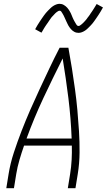

<svg xmlns="http://www.w3.org/2000/svg" viewBox="-20 -985 559 1005"><path d="M13 0 25 -74Q34 -130 52.5 -186.5Q71 -243 92.5 -298.5Q114 -354 138 -409Q162 -464 187.5 -518.5Q213 -573 238.5 -627Q264 -681 292 -735H338Q348 -681 356.5 -627Q365 -573 372.5 -518.5Q380 -464 385 -409Q390 -354 393.5 -298.5Q397 -243 396.5 -186.5Q396 -130 387 -74L375 0H335L347 -74Q353 -111 355 -148.5Q357 -186 356 -223H106Q93 -186 82 -148.5Q71 -111 65 -74L53 0ZM355 -260Q351 -367 338 -471.5Q325 -576 308 -679Q256 -576 207 -471.5Q158 -367 119 -260ZM391 -813Q385 -813 379 -814.5Q373 -816 368 -819Q363 -822 358.5 -825.5Q354 -829 350.5 -833.5Q347 -838 343.5 -842.5Q340 -847 337.5 -852Q335 -857 332.5 -862Q330 -867 327.5 -872.5Q325 -878 322.5 -883.5Q320 -889 317.5 -894.5Q315 -900 312.5 -905Q310 -910 307 -914.5Q304 -919 301 -924Q298 -929 292 -929Q288 -929 284 -926.5Q280 -924 276.5 -921.5Q273 -919 269.5 -915.5Q266 -912 262 -907.5Q258 -903 256.5 -901.5Q255 -900 252.5 -897.5Q250 -895 248 -892Q246 -889 243.5 -885.5Q241 -882 238.5 -878.5Q236 -875 233.5 -871Q231 -867 228 -863Q225 -859 222 -854.5Q219 -850 216 -845.5Q213 -841 210 -836Q207 -831 204 -825.5Q201 -820 197 -814L164 -832Q170 -843 176 -853Q182 -863 188 -872Q194 -881 199.5 -889Q205 -897 210 -904Q215 -911 220 -917Q225 -923 230 -928Q235 -933 242.5 -940.5Q250 -948 257.5 -953Q265 -958 274 -961.5Q283 -965 292 -965Q298 -965 303.5 -963.5Q309 -962 314 -959Q319 -956 323.5 -952.5Q328 -949 332 -944.5Q336 -940 339 -935.5Q342 -931 345 -926Q348 -921 350.5 -916Q353 -911 355 -905.5Q357 -900 359.5 -894.5Q362 -889 364.5 -883.5Q367 -878 370 -873Q373 -868 375.5 -863.5Q378 -859 381.5 -854Q385 -849 391 -849Q395 -849 398.5 -851.5Q402 -854 405.5 -856.5Q409 -859 412.5 -862.5Q416 -866 420.5 -870.5Q425 -875 426 -876.5Q427 -878 429.5 -880.5Q432 -883 434 -886Q436 -889 438.5 -892.5Q441 -896 444 -899.5Q447 -903 449.5 -907Q452 -911 454.5 -915Q457 -919 460.5 -923.5Q464 -928 466.5 -932.5Q469 -937 472.5 -942Q476 -947 479 -952.5Q482 -958 486 -964L519 -946Q513 -935 507 -925Q501 -915 495 -906Q489 -897 483.5 -889Q478 -881 473 -874Q468 -867 463 -861Q458 -855 453 -850Q448 -845 440.5 -837.5Q433 -830 425.5 -825Q418 -820 409 -816.5Q400 -813 391 -813Z"/></svg>

Font: Iosevka Term Curly Extralight
Style: Italic
Weight: 200
Italic angle: -9°
Designer: Belleve Invis
Foundry: Belleve Invis
Version: Version 32.3.0